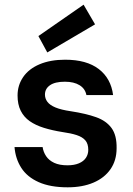

<svg xmlns="http://www.w3.org/2000/svg" viewBox="-20 -788 570 820"><path d="M269 12Q195 12 145.5 -10Q96 -32 71 -71Q46 -110 42 -160H162Q165 -139 177 -121Q189 -103 211.5 -92.5Q234 -82 268 -82Q297 -82 317 -90.5Q337 -99 347 -114Q357 -129 357 -148Q357 -174 344.5 -188.5Q332 -203 307.5 -211Q283 -219 247 -224Q203 -231 167.5 -242Q132 -253 107 -270.5Q82 -288 68.5 -315Q55 -342 55 -380Q55 -424 79 -459Q103 -494 149 -513.5Q195 -533 258 -533Q350 -533 402 -493Q454 -453 463 -382H349Q344 -409 320 -424Q296 -439 257 -439Q215 -439 193.5 -424Q172 -409 172 -384Q172 -367 182.5 -353Q193 -339 217 -329Q241 -319 282 -313Q347 -303 390.5 -287.5Q434 -272 456.5 -241Q479 -210 478 -155Q478 -103 452 -65.5Q426 -28 379 -8Q332 12 269 12ZM182 -564 144 -634 337 -768 386 -684Z"/></svg>

Font: DM Sans 10pt SemiBold
Style: Regular
Weight: 600
Version: Version 4.004;gftools[0.9.30]